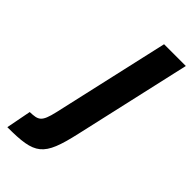

<svg xmlns="http://www.w3.org/2000/svg" viewBox="-242 -743 861 861"><g transform="rotate(45 189.0 -312.0)"><path d="M240 -692 114 -135C96 -57 82 -53 29 -51L6 68C181 68 211 46 252 -135L378 -692Z"/></g></svg>

Font: RazerF5
Style: Bold Italic
Weight: 700
Foundry: Razer Inc.
Version: Version 2